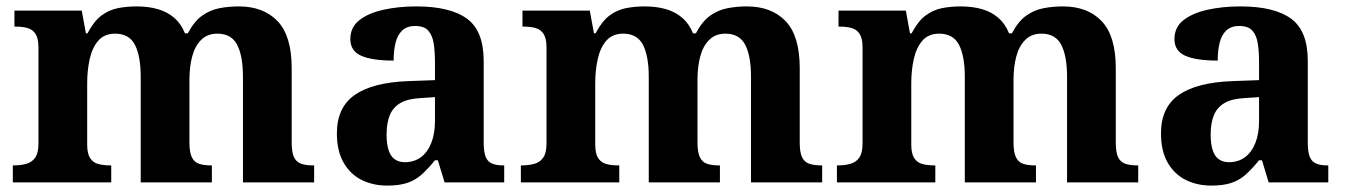

<svg xmlns="http://www.w3.org/2000/svg" viewBox="-20 -569 4196 599"><path d="M20 0V-53H22Q45 -53 62.5 -58Q80 -63 90 -77.5Q100 -92 100 -122V-421Q100 -449 91 -463Q82 -477 66 -481.5Q50 -486 28 -486H25V-536H235L248 -465H253Q273 -503 296.5 -520.5Q320 -538 347.5 -543.5Q375 -549 406 -549Q443 -549 472.5 -540.5Q502 -532 523.5 -513.5Q545 -495 557 -465H566Q586 -503 611 -520.5Q636 -538 665 -543.5Q694 -549 725 -549Q802 -549 846 -503Q890 -457 890 -356V-124Q890 -93 897.5 -78Q905 -63 920 -58Q935 -53 957 -53H960V0H738V-329Q738 -394 720 -429Q702 -464 658 -464Q627 -464 607.5 -444.5Q588 -425 579.5 -392.5Q571 -360 571 -321V-124Q571 -94 578.5 -78.5Q586 -63 601 -58Q616 -53 638 -53H641V0H419V-329Q419 -394 401 -429Q383 -464 339 -464Q306 -464 287 -442.5Q268 -421 260 -385.5Q252 -350 252 -309V-118Q252 -90 261 -76Q270 -62 286 -57.5Q302 -53 324 -53H327V0Z M1188 10Q1144 10 1108.5 -7.5Q1073 -25 1052 -61.5Q1031 -98 1031 -153Q1031 -234 1087 -273Q1143 -312 1255 -316L1337 -319V-374Q1337 -408 1333 -433.5Q1329 -459 1316 -473.5Q1303 -488 1275 -488Q1250 -488 1235 -474Q1220 -460 1214 -435.5Q1208 -411 1208 -380Q1141 -380 1107 -395Q1073 -410 1073 -447Q1073 -484 1101 -506Q1129 -528 1176 -538.5Q1223 -549 1279 -549Q1384 -549 1436.5 -511Q1489 -473 1489 -379V-124Q1489 -97 1494.5 -81.5Q1500 -66 1513.5 -59.5Q1527 -53 1549 -53H1553V0H1367L1346 -69H1337Q1315 -42 1295.5 -24.5Q1276 -7 1251 1.5Q1226 10 1188 10ZM1243 -63Q1272 -63 1293 -78.5Q1314 -94 1325.5 -123Q1337 -152 1337 -191V-266L1292 -263Q1252 -261 1229 -247.5Q1206 -234 1196 -209.5Q1186 -185 1186 -149Q1186 -121 1192 -101.5Q1198 -82 1211 -72.5Q1224 -63 1243 -63Z M1605 0V-53H1607Q1630 -53 1647.5 -58Q1665 -63 1675 -77.5Q1685 -92 1685 -122V-421Q1685 -449 1676 -463Q1667 -477 1651 -481.5Q1635 -486 1613 -486H1610V-536H1820L1833 -465H1838Q1858 -503 1881.5 -520.5Q1905 -538 1932.5 -543.5Q1960 -549 1991 -549Q2028 -549 2057.5 -540.5Q2087 -532 2108.5 -513.5Q2130 -495 2142 -465H2151Q2171 -503 2196 -520.5Q2221 -538 2250 -543.5Q2279 -549 2310 -549Q2387 -549 2431 -503Q2475 -457 2475 -356V-124Q2475 -93 2482.5 -78Q2490 -63 2505 -58Q2520 -53 2542 -53H2545V0H2323V-329Q2323 -394 2305 -429Q2287 -464 2243 -464Q2212 -464 2192.5 -444.5Q2173 -425 2164.5 -392.5Q2156 -360 2156 -321V-124Q2156 -94 2163.5 -78.5Q2171 -63 2186 -58Q2201 -53 2223 -53H2226V0H2004V-329Q2004 -394 1986 -429Q1968 -464 1924 -464Q1891 -464 1872 -442.5Q1853 -421 1845 -385.5Q1837 -350 1837 -309V-118Q1837 -90 1846 -76Q1855 -62 1871 -57.5Q1887 -53 1909 -53H1912V0Z M2591 0V-53H2593Q2616 -53 2633.5 -58Q2651 -63 2661 -77.5Q2671 -92 2671 -122V-421Q2671 -449 2662 -463Q2653 -477 2637 -481.5Q2621 -486 2599 -486H2596V-536H2806L2819 -465H2824Q2844 -503 2867.5 -520.5Q2891 -538 2918.5 -543.5Q2946 -549 2977 -549Q3014 -549 3043.5 -540.5Q3073 -532 3094.5 -513.5Q3116 -495 3128 -465H3137Q3157 -503 3182 -520.5Q3207 -538 3236 -543.5Q3265 -549 3296 -549Q3373 -549 3417 -503Q3461 -457 3461 -356V-124Q3461 -93 3468.5 -78Q3476 -63 3491 -58Q3506 -53 3528 -53H3531V0H3309V-329Q3309 -394 3291 -429Q3273 -464 3229 -464Q3198 -464 3178.5 -444.5Q3159 -425 3150.5 -392.5Q3142 -360 3142 -321V-124Q3142 -94 3149.5 -78.5Q3157 -63 3172 -58Q3187 -53 3209 -53H3212V0H2990V-329Q2990 -394 2972 -429Q2954 -464 2910 -464Q2877 -464 2858 -442.5Q2839 -421 2831 -385.5Q2823 -350 2823 -309V-118Q2823 -90 2832 -76Q2841 -62 2857 -57.5Q2873 -53 2895 -53H2898V0Z M3759 10Q3715 10 3679.5 -7.5Q3644 -25 3623 -61.5Q3602 -98 3602 -153Q3602 -234 3658 -273Q3714 -312 3826 -316L3908 -319V-374Q3908 -408 3904 -433.5Q3900 -459 3887 -473.5Q3874 -488 3846 -488Q3821 -488 3806 -474Q3791 -460 3785 -435.5Q3779 -411 3779 -380Q3712 -380 3678 -395Q3644 -410 3644 -447Q3644 -484 3672 -506Q3700 -528 3747 -538.5Q3794 -549 3850 -549Q3955 -549 4007.5 -511Q4060 -473 4060 -379V-124Q4060 -97 4065.5 -81.5Q4071 -66 4084.5 -59.5Q4098 -53 4120 -53H4124V0H3938L3917 -69H3908Q3886 -42 3866.5 -24.5Q3847 -7 3822 1.5Q3797 10 3759 10ZM3814 -63Q3843 -63 3864 -78.5Q3885 -94 3896.5 -123Q3908 -152 3908 -191V-266L3863 -263Q3823 -261 3800 -247.5Q3777 -234 3767 -209.5Q3757 -185 3757 -149Q3757 -121 3763 -101.5Q3769 -82 3782 -72.5Q3795 -63 3814 -63Z"/></svg>

Font: Noto Serif Armenian
Style: Bold
Weight: 700
Version: Version 2.007